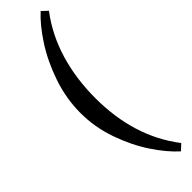

<svg xmlns="http://www.w3.org/2000/svg" viewBox="-354 -751 1013 1013"><g transform="rotate(-45 152.5 -244.5)"><path d="M31 0ZM31 -239Q31 -346 66.5 -450Q102 -554 155.5 -636.5Q209 -719 263 -768L295 -738Q218 -637 180 -510.5Q142 -384 142 -239Q142 -96 179.5 25.5Q217 147 295 249L263 279Q208 230 155 150Q102 70 66.5 -31.5Q31 -133 31 -239Z"/></g></svg>

Font: Sumana
Style: Regular
Weight: 400
Designer: Cyreal, Alexei Vanyashin (Devanagari), Olga Karpushina (Latin)
Foundry: Cyreal
Version: Version 1.015;PS 001.015;hotconv 1.0.70;makeotf.lib2.5.58329